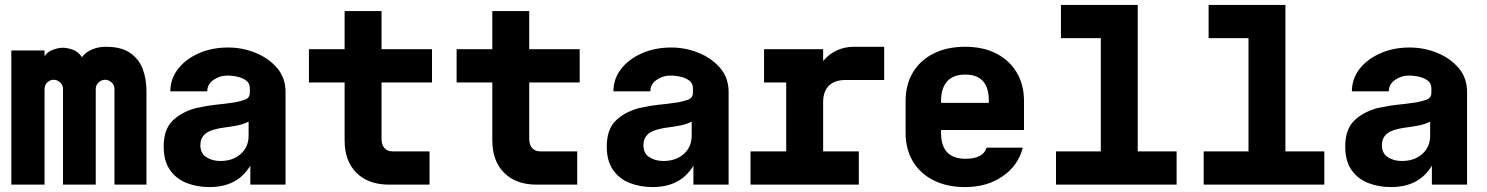

<svg xmlns="http://www.w3.org/2000/svg" viewBox="-20 -750 6040 780"><path d="M26 0V-545H161V-522Q172 -539 194 -547.5Q216 -556 236 -556Q252 -556 274.5 -548.5Q297 -541 313 -518Q328 -538 353.5 -549Q379 -560 410 -560Q472 -560 508 -535.5Q544 -511 559.5 -470.5Q575 -430 575 -381V0H445V-388Q445 -405 433 -415.5Q421 -426 407 -426Q393 -426 381 -415.5Q369 -405 369 -388V0H236V-388Q236 -405 224 -415.5Q212 -426 198 -426Q184 -426 172.5 -415.5Q161 -405 161 -388V0Z M831 10Q781 10 738.5 -6.5Q696 -23 670.5 -59.5Q645 -96 645 -155Q645 -223 680 -258.5Q715 -294 776 -311Q804 -317 822.5 -320Q841 -323 856 -324.5Q871 -326 888.5 -328Q906 -330 933 -334Q955 -338 975 -345Q995 -352 995 -374V-376V-391Q995 -411 981 -422Q967 -433 946 -438Q925 -443 903 -443Q873 -443 847.5 -425.5Q822 -408 822 -379H672Q672 -429 702.5 -469Q733 -509 786.5 -533Q840 -557 907 -557Q965 -557 1018 -535.5Q1071 -514 1105.5 -474Q1140 -434 1140 -376V0H997V-77Q945 10 831 10ZM875 -96Q926 -96 958 -124.5Q990 -153 990 -199V-256Q969 -245 942.5 -240Q916 -235 888.5 -231.5Q861 -228 836 -219Q794 -203 794 -160Q794 -127 818 -111.5Q842 -96 875 -96Z M1560 0Q1476 0 1428 -48Q1380 -96 1380 -180V-415H1235V-550H1380V-705H1530V-550H1735V-415H1530V-185Q1530 -163 1541.5 -149Q1553 -135 1575 -135H1725V0Z M2160 0Q2076 0 2028 -48Q1980 -96 1980 -180V-415H1835V-550H1980V-705H2130V-550H2335V-415H2130V-185Q2130 -163 2141.5 -149Q2153 -135 2175 -135H2325V0Z M2631 10Q2581 10 2538.5 -6.5Q2496 -23 2470.5 -59.5Q2445 -96 2445 -155Q2445 -223 2480 -258.5Q2515 -294 2576 -311Q2604 -317 2622.5 -320Q2641 -323 2656 -324.5Q2671 -326 2688.5 -328Q2706 -330 2733 -334Q2755 -338 2775 -345Q2795 -352 2795 -374V-376V-391Q2795 -411 2781 -422Q2767 -433 2746 -438Q2725 -443 2703 -443Q2673 -443 2647.5 -425.5Q2622 -408 2622 -379H2472Q2472 -429 2502.5 -469Q2533 -509 2586.5 -533Q2640 -557 2707 -557Q2765 -557 2818 -535.5Q2871 -514 2905.5 -474Q2940 -434 2940 -376V0H2797V-77Q2745 10 2631 10ZM2675 -96Q2726 -96 2758 -124.5Q2790 -153 2790 -199V-256Q2769 -245 2742.5 -240Q2716 -235 2688.5 -231.5Q2661 -228 2636 -219Q2594 -203 2594 -160Q2594 -127 2618 -111.5Q2642 -96 2675 -96Z M3029 0V-135H3174V-415H3084V-550H3324V-502Q3347 -530 3379 -545Q3411 -560 3450 -560H3572V-425H3414Q3371 -425 3347.5 -402Q3324 -379 3324 -335V-135H3469V0Z M3901 10Q3827 10 3772.5 -17.5Q3718 -45 3688.5 -94.5Q3659 -144 3659 -210V-340Q3659 -406 3688.5 -455.5Q3718 -505 3772.5 -532.5Q3827 -560 3901 -560Q3974 -560 4027.5 -532.5Q4081 -505 4110.5 -455.5Q4140 -406 4140 -340V-222H3803V-210Q3803 -105 3903 -105Q3974 -105 3988 -150H4135Q4117 -78 4053.5 -34Q3990 10 3901 10ZM3803 -332H3997V-342Q3997 -447 3901 -447Q3852 -447 3827.5 -419Q3803 -391 3803 -340Z M4270 0V-135H4452V-595H4290V-730H4602V-135H4760V0Z M4870 0V-135H5052V-595H4890V-730H5202V-135H5360V0Z M5631 10Q5581 10 5538.5 -6.5Q5496 -23 5470.5 -59.5Q5445 -96 5445 -155Q5445 -223 5480 -258.5Q5515 -294 5576 -311Q5604 -317 5622.5 -320Q5641 -323 5656 -324.5Q5671 -326 5688.5 -328Q5706 -330 5733 -334Q5755 -338 5775 -345Q5795 -352 5795 -374V-376V-391Q5795 -411 5781 -422Q5767 -433 5746 -438Q5725 -443 5703 -443Q5673 -443 5647.5 -425.5Q5622 -408 5622 -379H5472Q5472 -429 5502.5 -469Q5533 -509 5586.5 -533Q5640 -557 5707 -557Q5765 -557 5818 -535.5Q5871 -514 5905.5 -474Q5940 -434 5940 -376V0H5797V-77Q5745 10 5631 10ZM5675 -96Q5726 -96 5758 -124.5Q5790 -153 5790 -199V-256Q5769 -245 5742.5 -240Q5716 -235 5688.5 -231.5Q5661 -228 5636 -219Q5594 -203 5594 -160Q5594 -127 5618 -111.5Q5642 -96 5675 -96Z"/></svg>

Font: Tiny ExtraBold
Style: Regular
Weight: 800
Designer: Philipp Nurullin, Konstantin Bulenkov
Foundry: JetBrains
Version: Version 2.251; ttfautohint (v1.8.4.7-5d5b)